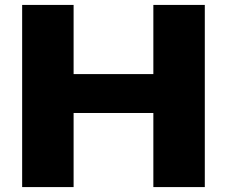

<svg xmlns="http://www.w3.org/2000/svg" viewBox="-20 -760 922 780"><path d="M70 -740H279V-459H603V-740H812V0H603V-301H279V0H70Z"/></svg>

Font: Encode Sans Wide
Style: ExtraBold
Weight: 800
Designer: Pablo Impallari, Andres Torresi
Foundry: Pablo Impallari, Andres Torresi
Version: Version 1.000; ttfautohint (v1.00) -l 8 -r 50 -G 200 -x 14 -